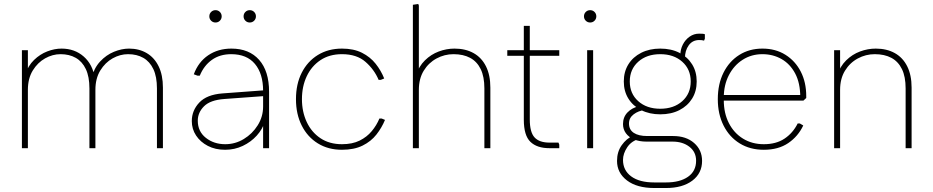

<svg xmlns="http://www.w3.org/2000/svg" viewBox="-20 -744 4682 964"><path d="M90 0V-492H120V-355L106 -369Q121 -414 151 -443Q181 -472 217.5 -486Q254 -500 289 -500Q355 -500 400.5 -460Q446 -420 456 -351H439Q452 -402 482.5 -435Q513 -468 552 -484Q591 -500 628 -500Q678 -500 716.5 -477.5Q755 -455 776.5 -411Q798 -367 798 -304V0H768V-300Q768 -359 750 -397Q732 -435 699.5 -453.5Q667 -472 623 -472Q583 -472 545.5 -451Q508 -430 483.5 -390Q459 -350 459 -293V0H429V-300Q429 -359 411 -397Q393 -435 360.5 -453.5Q328 -472 284 -472Q244 -472 206.5 -451Q169 -430 144.5 -390Q120 -350 120 -293V0Z M1110 8Q1061 8 1023.5 -11.5Q986 -31 964.5 -63.5Q943 -96 943 -136Q943 -189 980.5 -229Q1018 -269 1097 -275L1312 -291V-262L1107 -247Q1036 -242 1004.5 -210.5Q973 -179 973 -138Q973 -84 1013.5 -52Q1054 -20 1111 -20Q1161 -20 1204 -46Q1247 -72 1274 -115Q1301 -158 1301 -209V-288Q1301 -374 1260 -423Q1219 -472 1141 -472Q1084 -472 1044 -443.5Q1004 -415 983 -364H972L953 -371Q976 -433 1025.5 -466.5Q1075 -500 1142 -500Q1231 -500 1281 -443.5Q1331 -387 1331 -283V0H1301V-144L1310 -134Q1298 -95 1269 -63Q1240 -31 1199 -11.5Q1158 8 1110 8ZM1234 -631Q1221 -631 1212 -640Q1203 -649 1203 -662Q1203 -675 1212 -684Q1221 -693 1234 -693Q1247 -693 1256 -684Q1265 -675 1265 -662Q1265 -649 1256 -640Q1247 -631 1234 -631ZM1062 -631Q1049 -631 1040 -640Q1031 -649 1031 -662Q1031 -675 1040 -684Q1049 -693 1062 -693Q1075 -693 1084 -684Q1093 -675 1093 -662Q1093 -649 1084 -640Q1075 -631 1062 -631Z M1697 8Q1628 8 1576 -24Q1524 -56 1495 -113.5Q1466 -171 1466 -246Q1466 -322 1495 -379Q1524 -436 1576 -468Q1628 -500 1697 -500Q1756 -500 1797.5 -479Q1839 -458 1866 -424Q1893 -390 1909 -350L1892 -343H1881Q1859 -395 1815 -433.5Q1771 -472 1697 -472Q1634 -472 1589 -442Q1544 -412 1520 -361Q1496 -310 1496 -246Q1496 -183 1520 -131.5Q1544 -80 1589 -50Q1634 -20 1697 -20Q1749 -20 1785.5 -38Q1822 -56 1846.5 -85.5Q1871 -115 1885 -149H1896L1913 -142Q1897 -103 1870 -68.5Q1843 -34 1800.5 -13Q1758 8 1697 8Z M2053 0V-720L2080 -724L2083 -716V-368L2068 -365Q2083 -411 2113.5 -441Q2144 -471 2183 -485.5Q2222 -500 2262 -500Q2317 -500 2357.5 -477.5Q2398 -455 2420 -411Q2442 -367 2442 -304V0H2412V-300Q2412 -359 2393.5 -397Q2375 -435 2340.5 -453.5Q2306 -472 2257 -472Q2212 -472 2172 -450.5Q2132 -429 2107.5 -389Q2083 -349 2083 -293V0Z M2739 0Q2676 0 2643 -32Q2610 -64 2610 -143V-614H2640V-144Q2640 -80 2664 -54Q2688 -28 2739 -28H2784L2788 -18V0ZM2527 -464V-492H2788V-464Z M2928 0V-492H2958V0ZM2943 -631Q2930 -631 2921 -640Q2912 -649 2912 -662Q2912 -675 2921 -684Q2930 -693 2943 -693Q2956 -693 2965 -684Q2974 -675 2974 -662Q2974 -649 2965 -640Q2956 -631 2943 -631Z M3265 200Q3178 200 3128 162Q3078 124 3078 64Q3078 18 3101.5 -15Q3125 -48 3157 -62L3191 -47Q3151 -37 3129.5 -5Q3108 27 3108 59Q3108 111 3149 141.5Q3190 172 3265 172H3324Q3394 172 3434.5 143.5Q3475 115 3475 63Q3475 19 3441.5 -7Q3408 -33 3357 -33H3226Q3190 -33 3163.5 -44Q3137 -55 3122.5 -75Q3108 -95 3108 -121Q3108 -156 3130.5 -179.5Q3153 -203 3189 -211L3219 -192Q3185 -188 3161.5 -170Q3138 -152 3138 -124Q3138 -93 3162 -77Q3186 -61 3230 -61H3360Q3425 -61 3465 -26Q3505 9 3505 64Q3505 126 3456 163Q3407 200 3324 200ZM3295 -170Q3241 -170 3199.5 -191Q3158 -212 3135 -249Q3112 -286 3112 -335Q3112 -384 3135 -421Q3158 -458 3199.5 -479Q3241 -500 3295 -500Q3350 -500 3391 -479Q3432 -458 3455 -421Q3478 -384 3478 -335Q3478 -286 3455 -249Q3432 -212 3391 -191Q3350 -170 3295 -170ZM3295 -198Q3363 -198 3405.5 -236Q3448 -274 3448 -335Q3448 -396 3405.5 -434Q3363 -472 3295 -472Q3227 -472 3184.5 -434Q3142 -396 3142 -335Q3142 -274 3184.5 -236Q3227 -198 3295 -198ZM3419 -452 3396 -468Q3396 -496 3408.5 -520.5Q3421 -545 3442.5 -560Q3464 -575 3490 -575Q3499 -575 3507 -574.5Q3515 -574 3519 -572V-550L3515 -540Q3505 -543 3491 -543Q3457 -543 3438 -516.5Q3419 -490 3419 -452Z M3815 8Q3746 8 3694 -24Q3642 -56 3613 -113.5Q3584 -171 3584 -246Q3584 -322 3612.5 -379Q3641 -436 3691.5 -468Q3742 -500 3808 -500Q3874 -500 3923.5 -469Q3973 -438 4000.5 -384.5Q4028 -331 4028 -261V-252L4014 -239H3598V-267H4010L3998 -256Q3998 -327 3972.5 -375Q3947 -423 3904 -447.5Q3861 -472 3808 -472Q3753 -472 3709 -444Q3665 -416 3639.5 -366.5Q3614 -317 3614 -254V-241Q3614 -176 3639.5 -126Q3665 -76 3710.5 -48Q3756 -20 3815 -20Q3877 -20 3919 -48Q3961 -76 3985 -124H3996L4013 -114Q3987 -59 3937.5 -25.5Q3888 8 3815 8Z M4168 0V-492H4198V-368L4183 -365Q4198 -411 4228.5 -441Q4259 -471 4298 -485.5Q4337 -500 4377 -500Q4432 -500 4472.5 -477.5Q4513 -455 4535 -411Q4557 -367 4557 -304V0H4527V-300Q4527 -359 4508.5 -397Q4490 -435 4455.5 -453.5Q4421 -472 4372 -472Q4327 -472 4287 -450.5Q4247 -429 4222.5 -389Q4198 -349 4198 -293V0Z"/></svg>

Font: Fustat ExtraLight
Style: Regular
Weight: 250
Designer: Mohamed Gaber, Khaled Hosny, Laura Garcia Mut
Foundry: Kief Type Foundry, Alif Type Foundry, Hard Type Foundry
Version: Version 1.007